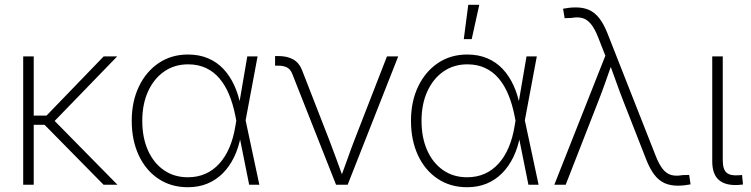

<svg xmlns="http://www.w3.org/2000/svg" viewBox="-20 -762 3099 792"><path d="M119.1 -529.3V0H75.7V-529.3ZM463.4 -529.3 189.9 -247.1H98.1V-285.2H171.9L407.7 -529.3ZM407.2 0 157.2 -253.9 189.5 -279.3 464.4 0Z M754.9 10.3Q685.5 10.3 633.3 -24.7Q581.1 -59.6 552.2 -121.6Q523.4 -183.6 523.4 -263.7Q523.4 -343.3 553 -405Q582.5 -466.8 634.8 -502Q687 -537.1 755.4 -537.1Q801.8 -537.1 838.4 -521.5Q875 -505.9 901.6 -477.5Q928.2 -449.2 946 -410.6Q963.9 -372.1 972.7 -325.2H986.8L992.7 -267.6L1049.8 0H1007.8L950.7 -284.7Q941.4 -332 925.3 -371.1Q909.2 -410.2 885.5 -438.2Q861.8 -466.3 829.6 -481.4Q797.4 -496.6 755.9 -496.6Q699.7 -496.6 657.2 -467Q614.7 -437.5 590.8 -385Q566.9 -332.5 566.9 -263.7Q566.9 -194.3 590.3 -141.8Q613.8 -89.4 656 -60.1Q698.2 -30.8 754.9 -30.8Q794.9 -30.8 827.4 -45.2Q859.9 -59.6 884.8 -87.2Q909.7 -114.7 926.3 -153.6Q942.9 -192.4 950.7 -240.7L1000 -529.3H1042.5L992.7 -263.2L987.3 -202.1H973.6Q964.8 -153.8 946 -114.7Q927.2 -75.7 899.4 -47.6Q871.6 -19.5 835.4 -4.6Q799.3 10.3 754.9 10.3Z M1366.2 0 1185.5 -457.5Q1178.2 -476.1 1164.1 -483.6Q1149.9 -491.2 1126.5 -491.2H1114.7V-530.8H1127.4Q1166 -530.8 1190.4 -516.4Q1214.8 -502 1226.1 -472.2L1338.9 -182.6Q1354 -143.6 1368.2 -104.2Q1382.3 -64.9 1396.5 -26.4H1384.3Q1398.9 -64.9 1412.6 -104.2Q1426.3 -143.6 1441.4 -182.6L1576.2 -529.3H1622.6L1414.1 0Z M1906.7 10.3Q1837.4 10.3 1785.2 -24.7Q1732.9 -59.6 1704.1 -121.6Q1675.3 -183.6 1675.3 -263.7Q1675.3 -343.3 1704.8 -405Q1734.4 -466.8 1786.6 -502Q1838.9 -537.1 1907.2 -537.1Q1953.6 -537.1 1990.2 -521.5Q2026.9 -505.9 2053.5 -477.5Q2080.1 -449.2 2097.9 -410.6Q2115.7 -372.1 2124.5 -325.2H2138.7L2144.5 -267.6L2201.7 0H2159.7L2102.5 -284.7Q2093.3 -332 2077.1 -371.1Q2061 -410.2 2037.4 -438.2Q2013.7 -466.3 1981.4 -481.4Q1949.2 -496.6 1907.7 -496.6Q1851.6 -496.6 1809.1 -467Q1766.6 -437.5 1742.7 -385Q1718.8 -332.5 1718.8 -263.7Q1718.8 -194.3 1742.2 -141.8Q1765.6 -89.4 1807.9 -60.1Q1850.1 -30.8 1906.7 -30.8Q1946.8 -30.8 1979.2 -45.2Q2011.7 -59.6 2036.6 -87.2Q2061.5 -114.7 2078.1 -153.6Q2094.7 -192.4 2102.5 -240.7L2151.9 -529.3H2194.3L2144.5 -263.2L2139.2 -202.1H2125.5Q2116.7 -153.8 2097.9 -114.7Q2079.1 -75.7 2051.3 -47.6Q2023.4 -19.5 1987.3 -4.6Q1951.2 10.3 1906.7 10.3ZM1893.1 -600.6 1911.6 -742.2H1957L1925.8 -600.6Z M2266.6 0 2477.1 -532.2 2446.8 -609.4Q2433.1 -644 2417.7 -662.8Q2402.3 -681.6 2383.1 -687.3Q2363.8 -692.9 2336.9 -688L2309.1 -687L2302.7 -726.1Q2316.4 -728.5 2328.9 -730Q2341.3 -731.4 2356 -731.4Q2386.7 -731.4 2410.4 -720.7Q2434.1 -710 2452.4 -686.3Q2470.7 -662.6 2485.8 -624.5L2685.1 -118.2Q2698.7 -83.5 2713.9 -64.7Q2729 -45.9 2748.5 -40.3Q2768.1 -34.7 2794.4 -39.6L2822.8 -40.5L2828.6 -1.5Q2815.4 1 2803 2.4Q2790.5 3.9 2775.9 3.9Q2744.6 3.9 2720.9 -6.8Q2697.3 -17.6 2679.2 -41.3Q2661.1 -64.9 2646 -103L2550.8 -346.2Q2535.2 -386.2 2521.2 -425.8Q2507.3 -465.3 2492.7 -504.4H2505.9Q2492.2 -465.3 2478.3 -425.8Q2464.4 -386.2 2448.7 -346.2L2313.5 0Z M3024.9 1Q2972.2 3.9 2945.1 -19.8Q2918 -43.5 2918 -96.7V-529.3H2961.4V-101.6Q2961.4 -63 2977.3 -49.6Q2993.2 -36.1 3027.3 -39.1Q3031.7 -39.6 3034.7 -39.6Q3037.6 -39.6 3041 -40L3044.9 -1Q3041 -0.5 3035.6 0Q3030.3 0.5 3024.9 1Z"/></svg>

Font: Inter 24pt ExtraLight
Style: Regular
Weight: 250
Designer: Rasmus Andersson
Foundry: rsms
Version: Version 4.001;git-66647c0bb